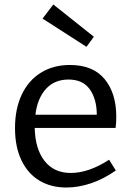

<svg xmlns="http://www.w3.org/2000/svg" viewBox="-20 -828 587 857"><path d="M467 -115 497 -67Q443 -29 386.5 -10Q330 9 276 9Q208 9 156.5 -21.5Q105 -52 76 -112Q47 -172 47 -256Q47 -342 77 -405.5Q107 -469 162.5 -503.5Q218 -538 292 -538Q395 -538 447 -475Q499 -412 499 -307Q499 -277 496 -257H135Q137 -163 179 -109.5Q221 -56 296 -56Q376 -56 467 -115ZM138 -316H412Q412 -385 381 -429Q350 -473 286 -473Q223 -473 185 -431Q147 -389 138 -316ZM170 -745 218 -808 399 -664 366 -619Z"/></svg>

Font: Bitter Pro
Style: Regular
Weight: 400
Designer: Sol Matas, and Bitter project Authors
Foundry: Sol Matas
Version: Version 1.010